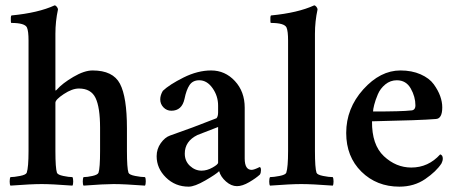

<svg xmlns="http://www.w3.org/2000/svg" viewBox="-20 -698 1728 726"><path d="M330.1 -431.6Q407.2 -431.6 433.6 -381.3Q460 -331.1 460 -212.9V-127Q460 -62.5 465.8 -44.9Q468.8 -37.1 491.2 -32.7Q513.7 -28.3 528.3 -28.3Q531.2 -24.4 531.2 -12.7Q531.2 -1 528.3 3.9Q450.2 -2 409.2 -2Q374 -2 295.9 3.9Q293 0 293 -11.7Q293 -23.4 295.9 -28.3Q309.6 -28.3 329.6 -32.7Q349.6 -37.1 352.5 -44.9Q358.4 -62.5 358.4 -127V-214.8Q358.4 -292 341.3 -327.6Q324.2 -363.3 278.3 -363.3Q252.9 -363.3 221.2 -342.3Q189.5 -321.3 189.5 -309.6V-127Q189.5 -62.5 195.3 -44.9Q198.2 -37.1 219.2 -32.7Q240.2 -28.3 253.9 -28.3Q256.8 -23.4 256.8 -11.7Q256.8 0 253.9 3.9Q175.8 -2 137.7 -2Q97.7 -2 19.5 3.9Q16.6 0 16.6 -11.7Q16.6 -23.4 19.5 -28.3Q33.2 -28.3 55.7 -32.7Q78.1 -37.1 81.1 -44.9Q87.9 -65.4 87.9 -127V-544.9Q87.9 -580.1 82 -593.8Q74.2 -611.3 22.5 -611.3Q21.5 -611.3 21 -618.2Q20.5 -625 21 -631.8Q21.5 -638.7 23.4 -639.6Q125 -649.4 186.5 -677.7Q190.4 -677.7 194.8 -672.4Q199.2 -667 199.2 -662.1Q189.5 -617.2 189.5 -570.3V-359.4Q189.5 -355.5 190.4 -355.5Q191.4 -355.5 195.3 -359.4Q215.8 -382.8 257.3 -407.2Q298.8 -431.6 330.1 -431.6Z M742.2 -52.7Q762.7 -52.7 783.7 -64.5Q804.7 -76.2 804.7 -83V-217.8Q733.4 -190.4 726.6 -187.5Q678.7 -164.1 678.7 -117.2Q678.7 -88.9 698.2 -70.8Q717.8 -52.7 742.2 -52.7ZM778.3 -431.6Q831.1 -431.6 868.2 -391.6Q905.3 -351.6 905.3 -291V-98.6Q905.3 -55.7 931.6 -55.7Q940.4 -55.7 961.9 -66.4Q966.8 -65.4 966.8 -54.7Q966.8 -44.9 962.9 -38.1Q948.2 -24.4 922.4 -9.3Q896.5 5.9 876 5.9Q854.5 5.9 834.5 -11.7Q814.5 -29.3 808.6 -50.8Q796.9 -39.1 756.3 -15.6Q715.8 7.8 693.4 7.8Q642.6 7.8 607.4 -26.9Q572.3 -61.5 572.3 -107.4Q572.3 -134.8 587.9 -156.7Q603.5 -178.7 623 -185.5Q705.1 -213.9 798.8 -251Q804.7 -257.8 804.7 -273.4V-298.8Q804.7 -335 783.7 -364.7Q762.7 -394.5 733.4 -394.5Q709 -394.5 696.8 -376.5Q684.6 -358.4 677.7 -324.2Q668 -279.3 627.9 -279.3Q610.4 -279.3 598.1 -292Q585.9 -304.7 585.9 -322.3Q585.9 -337.9 595.7 -354.5Q620.1 -377.9 673.8 -404.8Q727.5 -431.6 778.3 -431.6Z M1069.3 -544.9Q1069.3 -580.1 1063.5 -593.8Q1055.7 -611.3 1003.9 -611.3Q1002.9 -611.3 1002.4 -618.2Q1002 -625 1002.4 -631.8Q1002.9 -638.7 1004.9 -639.6Q1106.4 -649.4 1168 -677.7Q1171.9 -677.7 1176.3 -672.4Q1180.7 -667 1180.7 -662.1Q1170.9 -617.2 1170.9 -570.3V-127Q1170.9 -62.5 1176.8 -44.9Q1179.7 -37.1 1201.7 -32.7Q1223.6 -28.3 1238.3 -28.3Q1241.2 -23.4 1241.2 -11.7Q1241.2 0 1238.3 3.9Q1160.2 -2 1119.1 -2Q1079.1 -2 1001 3.9Q998 0 998 -11.7Q998 -23.4 1001 -28.3Q1014.6 -28.3 1037.1 -32.7Q1059.6 -37.1 1062.5 -44.9Q1069.3 -65.4 1069.3 -127Z M1390.6 -276.4Q1500 -276.4 1533.2 -280.3Q1550.8 -280.3 1550.8 -299.8Q1550.8 -332 1533.2 -363.3Q1515.6 -394.5 1480.5 -394.5Q1456.1 -394.5 1437 -378.9Q1418 -363.3 1408.7 -341.3Q1399.4 -319.3 1395 -301.8Q1390.6 -284.2 1390.6 -276.4ZM1386.7 -239.3Q1385.7 -150.4 1431.6 -107.4Q1477.5 -64.5 1535.2 -64.5Q1599.6 -64.5 1644.5 -114.3Q1654.3 -111.3 1654.3 -98.6Q1654.3 -89.8 1649.4 -80.1Q1629.9 -49.8 1587.9 -21Q1545.9 7.8 1490.2 7.8Q1404.3 7.8 1346.7 -48.8Q1289.1 -105.5 1289.1 -195.3Q1289.1 -288.1 1353.5 -359.9Q1418 -431.6 1494.1 -431.6Q1537.1 -431.6 1570.3 -417Q1603.5 -402.3 1620.1 -379.4Q1636.7 -356.4 1644.5 -334.5Q1652.3 -312.5 1652.3 -292Q1652.3 -249 1627.9 -248Q1572.3 -243.2 1386.7 -239.3Z"/></svg>

Font: Crimson
Style: Semibold
Weight: 600
Version: Version 0.8